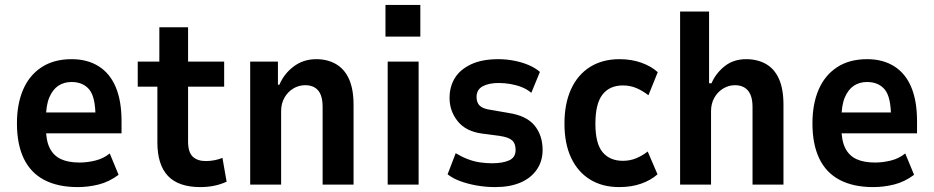

<svg xmlns="http://www.w3.org/2000/svg" viewBox="-20 -752 3804 782"><path d="M297 10Q216 10 160.5 -19Q105 -48 77 -106Q49 -164 49 -250Q49 -328 74 -386.5Q99 -445 149 -478Q199 -511 272 -511Q336 -511 382 -482Q428 -453 451.5 -397Q475 -341 475 -259V-209H149V-294H382L369 -274Q369 -357 343.5 -387.5Q318 -418 271 -418Q241 -418 218 -403Q195 -388 181 -355.5Q167 -323 167 -267V-232Q167 -180 182.5 -149Q198 -118 228 -104Q258 -90 304 -90Q335 -90 368 -98Q401 -106 427 -127L463 -40Q424 -11 381.5 -0.5Q339 10 297 10Z M796 10Q707 10 664 -35.5Q621 -81 621 -172V-399H541V-501H629V-641H746V-501H893V-399H746V-176Q746 -132 765 -114Q784 -96 818 -96Q836 -96 854 -99.5Q872 -103 886 -109L903 -12Q879 -1 852.5 4.5Q826 10 796 10Z M999 0V-501H1112V-407H1118Q1137 -452 1176.5 -481.5Q1216 -511 1268 -511Q1314 -511 1348.5 -491Q1383 -471 1401.5 -430Q1420 -389 1420 -325V0H1294V-316Q1294 -347 1286 -366.5Q1278 -386 1262 -395.5Q1246 -405 1223 -405Q1197 -405 1174.5 -391.5Q1152 -378 1138.5 -354Q1125 -330 1125 -300V0Z M1550 -603V-732H1692V-603ZM1559 0V-501H1685V0Z M1997 10Q1958 10 1921.5 3.5Q1885 -3 1855 -14Q1825 -25 1803 -42L1836 -128Q1861 -113 1886 -103.5Q1911 -94 1936 -90.5Q1961 -87 1983 -87Q2028 -87 2054 -99Q2080 -111 2080 -141Q2080 -168 2065.5 -180.5Q2051 -193 2018 -198L1943 -208Q1877 -217 1844 -258.5Q1811 -300 1811 -353Q1811 -399 1832.5 -434Q1854 -469 1898.5 -490Q1943 -511 2010 -511Q2043 -511 2075.5 -504.5Q2108 -498 2134.5 -486.5Q2161 -475 2179 -459L2144 -374Q2126 -389 2104 -397.5Q2082 -406 2058 -410Q2034 -414 2011 -414Q1971 -414 1946 -400.5Q1921 -387 1921 -357Q1921 -333 1935 -320.5Q1949 -308 1982 -304L2051 -292Q2124 -281 2157 -241Q2190 -201 2190 -141Q2190 -96 2166.5 -61.5Q2143 -27 2100 -8.5Q2057 10 1997 10Z M2502 10Q2433 10 2383 -21Q2333 -52 2306 -109.5Q2279 -167 2279 -249Q2279 -330 2306 -389Q2333 -448 2383.5 -479.5Q2434 -511 2503 -511Q2552 -511 2592.5 -496.5Q2633 -482 2659 -458L2621 -364Q2598 -382 2572.5 -393Q2547 -404 2517 -404Q2463 -404 2434 -367Q2405 -330 2405 -248Q2405 -167 2434.5 -132Q2464 -97 2517 -97Q2547 -97 2572.5 -108Q2598 -119 2618 -135L2658 -42Q2631 -18 2591.5 -4Q2552 10 2502 10Z M2750 0V-705H2868V-413H2878Q2895 -453 2931 -482Q2967 -511 3019 -511Q3065 -511 3099.5 -491.5Q3134 -472 3152.5 -431Q3171 -390 3171 -325V0H3045V-316Q3045 -347 3036.5 -366.5Q3028 -386 3012 -395.5Q2996 -405 2974 -405Q2948 -405 2925.5 -391.5Q2903 -378 2889.5 -354Q2876 -330 2876 -300V0Z M3537 10Q3456 10 3400.5 -19Q3345 -48 3317 -106Q3289 -164 3289 -250Q3289 -328 3314 -386.5Q3339 -445 3389 -478Q3439 -511 3512 -511Q3576 -511 3622 -482Q3668 -453 3691.5 -397Q3715 -341 3715 -259V-209H3389V-294H3622L3609 -274Q3609 -357 3583.5 -387.5Q3558 -418 3511 -418Q3481 -418 3458 -403Q3435 -388 3421 -355.5Q3407 -323 3407 -267V-232Q3407 -180 3422.5 -149Q3438 -118 3468 -104Q3498 -90 3544 -90Q3575 -90 3608 -98Q3641 -106 3667 -127L3703 -40Q3664 -11 3621.5 -0.5Q3579 10 3537 10Z"/></svg>

Font: Nunito Sans 7pt Condensed
Style: Bold
Weight: 700
Width: 3
Designer: Vernon Adams
Foundry: Vernon Adams
Version: Version 3.101;gftools[0.9.27]